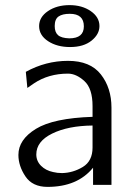

<svg xmlns="http://www.w3.org/2000/svg" viewBox="-20 -723 535 751"><path d="M133 -621Q133 -656 167.5 -679.5Q202 -703 252 -703Q301 -703 335 -679.5Q369 -656 369 -621Q369 -589 338 -564Q307 -539 254 -539Q203 -539 168 -562Q133 -585 133 -621ZM194 -621Q194 -597 207 -585.5Q220 -574 251 -573Q308 -573 308 -620Q308 -669 253 -669Q224 -669 209 -658.5Q194 -648 194 -621ZM52 -117Q52 -177 120.5 -219Q189 -261 342 -266V-308Q342 -377 310 -406Q278 -435 246 -435Q170 -435 113 -397L87 -379L81 -442Q159 -485 246 -485Q333 -485 374.5 -432Q416 -379 416 -302V0H344V-67Q283 8 166 8Q107 8 79.5 -33Q52 -74 52 -117ZM122 -119Q122 -93 140.5 -74.5Q159 -56 188 -50Q204 -46 223 -46Q266 -47 304 -70Q342 -93 342 -146V-232Q246 -231 184 -200.5Q122 -170 122 -119Z"/></svg>

Font: Coval
Style: ExtraLight
Weight: 250
Foundry: Context Ltd
Version: Version 001.000